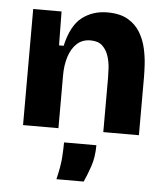

<svg xmlns="http://www.w3.org/2000/svg" viewBox="-54 -590 753 870"><g transform="rotate(5 322.5 -155.5)"><path d="M63 0V-528H192L194 -374H215Q236 -467 284.5 -504.5Q333 -542 400 -542Q457 -542 493 -521Q529 -500 549 -466.5Q569 -433 577.5 -395Q586 -357 588 -322Q590 -287 590 -264V0H428V-247Q428 -264 426.5 -291Q425 -318 416.5 -345Q408 -372 389 -390.5Q370 -409 335 -409Q297 -409 272.5 -386Q248 -363 236 -325Q224 -287 224 -241V0ZM235 231Q250 169 252.5 128Q255 87 255 62H402Q402 117 387 160Q372 203 359 231Z"/></g></svg>

Font: Bricolage Grotesque 10pt ExtraBold
Style: Regular
Weight: 800
Designer: Mathieu Triay
Foundry: Atelier Triay
Version: Version 1.000; ttfautohint (v1.8.4.7-5d5b);gftools[0.9.32]